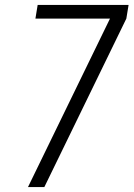

<svg xmlns="http://www.w3.org/2000/svg" viewBox="-20 -755 540 775"><path d="M93 0 424 -680H123L132 -735H499L490 -680L159 0Z"/></svg>

Font: Iosevka SS04 Light
Style: Italic
Weight: 300
Italic angle: -9°
Monospace: yes
Designer: Belleve Invis
Foundry: Belleve Invis
Version: Version 19.0.0; ttfautohint (v1.8.4)